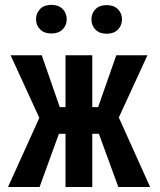

<svg xmlns="http://www.w3.org/2000/svg" viewBox="-20 -750 640 770"><path d="M376.5 -213.4H350.1V0H242.7V-213.4H216.3L138.7 0H12.2L137.7 -277.3L22.5 -528.3H147.5L219.7 -320.3H242.7V-528.3H350.1V-320.3H373.5L446.3 -528.3H571.3L456.5 -278.8L582 0H454.6ZM124.5 -672.9Q124.5 -697.3 140.9 -713.9Q157.2 -730.5 186 -730.5Q214.8 -730.5 231.2 -713.9Q247.6 -697.3 247.6 -672.9Q247.6 -648.4 231.2 -632.1Q214.8 -615.7 186 -615.7Q157.2 -615.7 140.9 -632.1Q124.5 -648.4 124.5 -672.9ZM346.7 -672.4Q346.7 -696.8 362.8 -713.1Q378.9 -729.5 407.7 -729.5Q436.5 -729.5 452.9 -713.1Q469.2 -696.8 469.2 -672.4Q469.2 -647.9 452.9 -631.3Q436.5 -614.7 407.7 -614.7Q378.9 -614.7 362.8 -631.3Q346.7 -647.9 346.7 -672.4Z"/></svg>

Font: Roboto Mono
Style: Regular
Weight: 500
Designer: Google
Version: Version 2.000986; 2015; ttfautohint (v1.3)